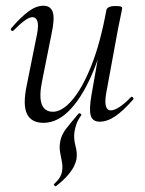

<svg xmlns="http://www.w3.org/2000/svg" viewBox="-20 -415 505 669"><path d="M174.8 234Q173.8 235 169.9 231.7Q166 228.4 168.2 226.6Q182.8 213 188.9 202.3Q195 191.6 196.2 181.6Q199 164.6 195.6 148.5Q192.2 132.4 189.2 114.5Q186.2 96.6 190 76.6Q194.8 53.8 210 34Q225.2 14.2 253.8 -19.2Q256.4 -21.6 260.7 -18.8Q265 -16 262.6 -12.8Q250.8 4.2 246.2 17.6Q241.6 31 239.6 43.6Q236 67.4 242.9 92.7Q249.8 118 246.6 139Q245.4 147.2 239.1 161.6Q232.8 176 217.7 194Q202.6 212 174.8 234ZM131.8 13Q89 13 73.9 -18.3Q58.8 -49.6 73.4 -119L109.2 -297Q115 -327.6 110.1 -341.4Q105.2 -355.2 93 -355.2Q82.2 -355.2 65.2 -342.8Q48.2 -330.4 27.4 -309Q23.4 -305 19.4 -309Q15.4 -313 19.4 -317Q52.2 -355 79 -375Q105.8 -395 131.6 -395Q156 -395 163.7 -373.2Q171.4 -351.4 159.6 -297L127.8 -138Q115.4 -80.4 125 -53Q134.6 -25.6 164.4 -25.6Q196.6 -25.6 231.9 -66.8Q267.2 -108 298.6 -187.1Q330 -266.2 350.4 -378.8L362.8 -377.8Q343 -261.4 307.6 -173.2Q272.2 -85 227.2 -36Q182.2 13 131.8 13ZM327.2 9Q302.4 9 296.1 -12.7Q289.8 -34.4 299.2 -86.6L350.4 -378.8Q353 -394 382.4 -394Q396.8 -394 401.3 -392.2Q405.8 -390.4 405.8 -387.6Q405.8 -384.4 400.8 -361.2Q395.8 -338 390.8 -312L349.8 -89Q340 -30.4 366.4 -30.4Q378 -30.4 396.1 -42Q414.2 -53.6 435.6 -76Q438.6 -80 443 -75.5Q447.4 -71 443.6 -67.8Q409.2 -28.8 381.5 -9.9Q353.8 9 327.2 9Z"/></svg>

Font: Cormorant Infant Light
Style: Italic
Weight: 300
Italic angle: -10°
Designer: Christian Thalmann (Catharsis Fonts)
Foundry: Catharsis Fonts
Version: Version 4.001